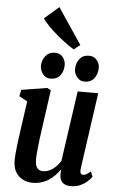

<svg xmlns="http://www.w3.org/2000/svg" viewBox="-67 -1100 697 1154"><g transform="rotate(5 281.5 -523.0)"><path d="M173 10Q146.5 10 119.2 -2Q92 -14 73.8 -41.8Q55.5 -69.5 55.5 -117.5Q55.5 -133.5 57.5 -155.2Q59.5 -177 62.2 -201.2Q65 -225.5 68.2 -249Q71.5 -272.5 74 -291.5L100 -474.5L50.5 -501.5L58 -540.5L213 -565.5L235.5 -554L202 -313Q197 -280 193.5 -251.2Q190 -222.5 187.8 -199.2Q185.5 -176 184.2 -159Q183 -142 183 -131.5Q183 -107 189 -92.5Q195 -78 205.8 -71.5Q216.5 -65 230 -65Q252 -65 271.5 -74.5Q291 -84 307.5 -100.2Q324 -116.5 336 -136L397 -560.5H521L456 -102.5Q453.5 -84.5 457.2 -74.2Q461 -64 474 -64Q481 -64 491.2 -69Q501.5 -74 517.5 -88.5L531 -58Q520.5 -42.5 502.2 -26.8Q484 -11 459.5 -0.5Q435 10 405 10Q376 10 360.2 -2Q344.5 -14 339.5 -34.5Q338.5 -39 338 -44.8Q337.5 -50.5 337.5 -56.8Q337.5 -63 338 -69.2Q338.5 -75.5 339 -82.5L337.5 -83Q324.5 -65 308 -48.2Q291.5 -31.5 271.8 -18.2Q252 -5 227.2 2.5Q202.5 10 173 10ZM225.5 -623Q199.5 -623 181.5 -645Q163.5 -667 163.5 -695Q164.5 -730.5 185.2 -755.5Q206 -780.5 240.5 -780.5Q272 -780.5 288.8 -759.2Q305.5 -738 305.5 -711.5Q305.5 -675 285.8 -649Q266 -623 225.5 -623ZM431 -623Q405 -623 387 -645Q369 -667 369.5 -695Q370.5 -730.5 390.5 -755.5Q410.5 -780.5 446 -780.5Q476.5 -780.5 494 -759.2Q511.5 -738 511 -711.5Q510.5 -675 490.5 -649Q470.5 -623 431 -623ZM351.5 -810.5Q336 -818.5 308.2 -838.5Q280.5 -858.5 250 -884Q219.5 -909.5 194 -935.5Q168.5 -961.5 157 -981L243.5 -1056L388.5 -840Z"/></g></svg>

Font: Merriweather 24pt SemiCondensed
Style: Bold Italic
Weight: 700
Width: 4
Italic angle: -7.8°
Designer: Eben Sorkin
Foundry: Eben Sorkin
Version: Version 2.101